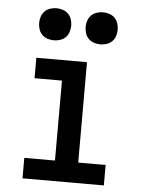

<svg xmlns="http://www.w3.org/2000/svg" viewBox="-53 -781 606 823"><g transform="rotate(5 250.0 -369.5)"><path d="M75 0V-88H207V-432H89V-520H307V-88H425V0ZM357 -601Q343 -601 329.5 -605.5Q316 -610 306.5 -619.5Q297 -629 292.5 -642.5Q288 -656 288 -670Q288 -684 292.5 -697.5Q297 -711 306.5 -720.5Q316 -730 329.5 -734.5Q343 -739 357 -739Q371 -739 384.5 -734.5Q398 -730 407.5 -720.5Q417 -711 421.5 -697.5Q426 -684 426 -670Q426 -656 421.5 -642.5Q417 -629 407.5 -619.5Q398 -610 384.5 -605.5Q371 -601 357 -601ZM157 -601Q143 -601 129.5 -605.5Q116 -610 106.5 -619.5Q97 -629 92.5 -642.5Q88 -656 88 -670Q88 -684 92.5 -697.5Q97 -711 106.5 -720.5Q116 -730 129.5 -734.5Q143 -739 157 -739Q171 -739 184.5 -734.5Q198 -730 207.5 -720.5Q217 -711 221.5 -697.5Q226 -684 226 -670Q226 -656 221.5 -642.5Q217 -629 207.5 -619.5Q198 -610 184.5 -605.5Q171 -601 157 -601Z"/></g></svg>

Font: Iosevka SS18 Semibold
Style: Regular
Weight: 600
Monospace: yes
Designer: Belleve Invis
Foundry: Belleve Invis
Version: Version 25.1.1; ttfautohint (v1.8.4)